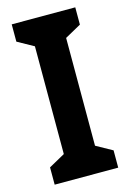

<svg xmlns="http://www.w3.org/2000/svg" viewBox="-111 -770 559 826"><g transform="rotate(-15 168.5 -357.0)"><path d="M310 0V-77L238 -117V-597L310 -637V-714H27V-637L99 -597V-117L27 -77V0Z"/></g></svg>

Font: Noto Sans Telugu Condensed
Style: Bold
Weight: 700
Width: 3
Designer: Jelle Bosma - Monotype Design Team
Foundry: Monotype Imaging Inc.
Version: Version 2.005